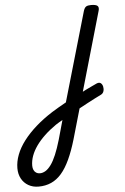

<svg xmlns="http://www.w3.org/2000/svg" viewBox="-353 -561 734 1126"><g transform="rotate(-5 14.5 2.0)"><path d="M79 18Q98 7 117 -3.5Q136 -14 154.5 -23Q173 -32 190 -40Q207 -48 220 -54Q235 -60 244 -53Q253 -46 256 -32Q259 -18 255 -5Q251 8 239 14Q220 23 199 34Q178 45 156 56.5Q134 68 112.5 80Q91 92 70 104ZM-172 519Q-206 519 -232 504Q-258 489 -272.5 462.5Q-287 436 -287 401Q-287 362 -271.5 321.5Q-256 281 -225.5 241Q-195 201 -152 163Q-109 125 -54 90Q-34 77 -12.5 65Q9 53 30 41L182 -484Q188 -503 197.5 -509Q207 -515 226 -515Q256 -515 265 -506Q274 -497 268 -477L56 260Q36 328 13 377.5Q-10 427 -37 458Q-64 489 -97.5 504Q-131 519 -172 519ZM-158 442Q-141 442 -124.5 432Q-108 422 -92 400Q-76 378 -61 342.5Q-46 307 -31 256L1 142Q-9 147 -19 153.5Q-29 160 -39 166Q-78 193 -107.5 221Q-137 249 -157.5 278Q-178 307 -188.5 336Q-199 365 -199 394Q-199 408 -194 419Q-189 430 -179.5 436Q-170 442 -158 442Z"/></g></svg>

Font: Playwrite TZ
Style: Regular
Weight: 400
Designer: Veronika Burian, José Scaglione
Foundry: TypeTogether
Version: Version 1.002